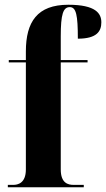

<svg xmlns="http://www.w3.org/2000/svg" viewBox="-20 -789 447 809"><path d="M13 0H333V-10H290C267 -10 236 -17 236 -75V-526H349V-536H236V-636C236 -729 246 -759 274 -759C301 -759 308 -726 308 -626C389 -626 407 -658 407 -695C407 -732 384 -769 268 -769C137 -769 89 -697 89 -572V-536H17V-526H89V-75C89 -17 55 -10 36 -10H13Z"/></svg>

Font: Noto Serif Display ExtraCondensed ExtraBold
Style: Regular
Weight: 800
Width: 2
Designer: Monotype Design Team
Foundry: Monotype Imaging Inc.
Version: Version 2.009